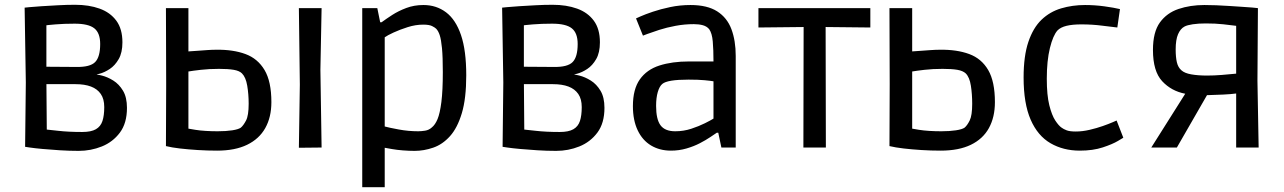

<svg xmlns="http://www.w3.org/2000/svg" viewBox="-20 -617 5371 803"><path d="M309 14Q270 14 230.5 11.5Q191 9 158 6Q125 3 105 0Q85 -3 85 -3L88 -272L83 -585Q83 -585 102.5 -587Q122 -589 154 -591Q186 -593 222.5 -595Q259 -597 294 -597Q352 -597 396.5 -581Q441 -565 466.5 -530.5Q492 -496 492 -440Q492 -397 476.5 -370Q461 -343 439 -328.5Q417 -314 396 -308.5Q375 -303 365 -302L385 -348V-259L367 -306Q382 -307 406 -301Q430 -295 454 -280Q478 -265 494.5 -237.5Q511 -210 511 -166Q511 -102 481.5 -62.5Q452 -23 406 -4.5Q360 14 309 14ZM324 -65Q361 -65 381 -76.5Q401 -88 408.5 -111Q416 -134 416 -169Q416 -203 401.5 -224Q387 -245 360.5 -255Q334 -265 296 -265H131L174 -282L176 -33L167 -76Q180 -75 223 -70Q266 -65 324 -65ZM299 -337Q357 -336 378 -357.5Q399 -379 399 -433Q399 -479 374.5 -498.5Q350 -518 292 -518Q248 -518 212 -515Q176 -512 164 -510L174 -553V-300L156 -338Z M1230 1 1234 -263 1230 -583H1325L1320 -325L1325 0ZM888 13Q848 13 807.5 10.5Q767 8 732.5 4Q698 0 674 -6L675 -265L674 -583H768V-402Q785 -403 805 -404.5Q825 -406 846 -407.5Q867 -409 884 -409Q955 -410 1006.5 -391Q1058 -372 1086.5 -324Q1115 -276 1115 -190Q1115 -127 1089.5 -81.5Q1064 -36 1013.5 -11.5Q963 13 888 13ZM890 -68Q926 -68 951.5 -72Q977 -76 987 -83Q998 -92 1009 -113Q1020 -134 1020 -183Q1020 -223 1014 -258.5Q1008 -294 992 -310Q981 -321 957.5 -325Q934 -329 896 -329Q855 -329 820 -325Q785 -321 768 -318V-79Q779 -77 797.5 -74Q816 -71 840.5 -69.5Q865 -68 890 -68Z M1495 166V-583H1558L1570 -524H1576Q1595 -538 1620.5 -554.5Q1646 -571 1679 -583.5Q1712 -596 1751 -596Q1805 -596 1845.5 -565.5Q1886 -535 1908 -470.5Q1930 -406 1930 -302Q1930 -205 1911.5 -143.5Q1893 -82 1862 -47.5Q1831 -13 1792 0.5Q1753 14 1714 14Q1690 14 1665 12Q1640 10 1620 6.5Q1600 3 1589 1V166ZM1729 -68Q1742 -68 1758 -70.5Q1774 -73 1786 -84Q1800 -95 1810 -119Q1820 -143 1826 -190.5Q1832 -238 1832 -316Q1832 -379 1828.5 -415.5Q1825 -452 1819 -470Q1813 -488 1804 -497Q1799 -502 1787 -508Q1775 -514 1750 -514Q1718 -514 1685 -503.5Q1652 -493 1626 -481Q1600 -469 1589 -461V-88Q1607 -83 1647.5 -75.5Q1688 -68 1729 -68Z M2306 14Q2267 14 2227.5 11.5Q2188 9 2155 6Q2122 3 2102 0Q2082 -3 2082 -3L2085 -272L2080 -585Q2080 -585 2099.5 -587Q2119 -589 2151 -591Q2183 -593 2219.5 -595Q2256 -597 2291 -597Q2349 -597 2393.5 -581Q2438 -565 2463.5 -530.5Q2489 -496 2489 -440Q2489 -397 2473.5 -370Q2458 -343 2436 -328.5Q2414 -314 2393 -308.5Q2372 -303 2362 -302L2382 -348V-259L2364 -306Q2379 -307 2403 -301Q2427 -295 2451 -280Q2475 -265 2491.5 -237.5Q2508 -210 2508 -166Q2508 -102 2478.5 -62.5Q2449 -23 2403 -4.5Q2357 14 2306 14ZM2321 -65Q2358 -65 2378 -76.5Q2398 -88 2405.5 -111Q2413 -134 2413 -169Q2413 -203 2398.5 -224Q2384 -245 2357.5 -255Q2331 -265 2293 -265H2128L2171 -282L2173 -33L2164 -76Q2177 -75 2220 -70Q2263 -65 2321 -65ZM2296 -337Q2354 -336 2375 -357.5Q2396 -379 2396 -433Q2396 -479 2371.5 -498.5Q2347 -518 2289 -518Q2245 -518 2209 -515Q2173 -512 2161 -510L2171 -553V-300L2153 -338Z M2786 13Q2739 13 2703 -8.5Q2667 -30 2647 -72Q2627 -114 2627 -173Q2627 -244 2656 -285Q2685 -326 2738 -343Q2791 -360 2862 -360H2964Q2964 -409 2961 -443.5Q2958 -478 2946 -495Q2936 -507 2919.5 -511.5Q2903 -516 2882 -516Q2843 -516 2805.5 -509Q2768 -502 2737 -492Q2706 -482 2687.5 -475Q2669 -468 2669 -468L2640 -540Q2640 -540 2659 -548.5Q2678 -557 2710.5 -568Q2743 -579 2783.5 -587.5Q2824 -596 2868 -596Q2938 -596 2979.5 -569.5Q3021 -543 3039 -495Q3057 -447 3057 -383V0H2997L2984 -62H2978Q2969 -56 2950.5 -43.5Q2932 -31 2907 -18Q2882 -5 2851 4Q2820 13 2786 13ZM2804 -68Q2839 -68 2871 -78.5Q2903 -89 2928 -101.5Q2953 -114 2964 -121V-277Q2953 -279 2927 -281.5Q2901 -284 2860 -284Q2771 -284 2750 -266Q2738 -256 2731 -232Q2724 -208 2724 -174Q2724 -118 2742.5 -93Q2761 -68 2804 -68Z M3340 0 3341 -504 3152 -502V-583H3620V-502L3433 -504L3434 0Z M3914 13Q3874 13 3834 10.5Q3794 8 3759.5 4Q3725 0 3700 -6L3701 -265L3700 -583H3795V-402Q3811 -403 3831 -404.5Q3851 -406 3872.5 -407.5Q3894 -409 3911 -409Q3982 -410 4033.5 -391Q4085 -372 4113 -324Q4141 -276 4141 -190Q4141 -127 4116 -81.5Q4091 -36 4040.5 -11.5Q3990 13 3914 13ZM3917 -68Q3952 -68 3978 -72Q4004 -76 4014 -83Q4025 -92 4035.5 -113Q4046 -134 4046 -183Q4046 -223 4040.5 -258.5Q4035 -294 4019 -310Q4007 -321 3984 -325Q3961 -329 3922 -329Q3881 -329 3846.5 -325Q3812 -321 3795 -318V-79Q3805 -77 3824 -74Q3843 -71 3867 -69.5Q3891 -68 3917 -68Z M4496 13Q4427 13 4373.5 -18Q4320 -49 4290.5 -116.5Q4261 -184 4261 -293Q4261 -383 4281 -442Q4301 -501 4336 -534.5Q4371 -568 4418 -582Q4465 -596 4518 -596Q4559 -596 4599 -590.5Q4639 -585 4664 -579L4653 -502Q4632 -504 4590.5 -509.5Q4549 -515 4503 -515Q4465 -515 4440.5 -509Q4416 -503 4403 -490Q4384 -469 4371 -416Q4358 -363 4358 -288Q4358 -219 4368.5 -177Q4379 -135 4393.5 -113Q4408 -91 4420 -83Q4428 -77 4441 -72Q4454 -67 4479 -67Q4507 -67 4537 -74Q4567 -81 4592.5 -90Q4618 -99 4634 -106Q4650 -113 4650 -113L4678 -41Q4678 -41 4655.5 -27.5Q4633 -14 4592 -0.5Q4551 13 4496 13Z M4795 0 4937 -225Q4879 -236 4840.5 -277.5Q4802 -319 4802 -408Q4802 -483 4831 -523Q4860 -563 4909 -579.5Q4958 -596 5017 -596Q5039 -596 5066.5 -595Q5094 -594 5122 -592Q5150 -590 5174.5 -588.5Q5199 -587 5217 -585.5Q5235 -584 5241 -583L5239 -279L5244 0H5150V-226Q5128 -223 5096 -221.5Q5064 -220 5028 -219L4902 0ZM5028 -301Q5057 -301 5089 -303.5Q5121 -306 5150 -309V-509Q5127 -512 5095.5 -515.5Q5064 -519 5023 -519Q4992 -519 4968.5 -515.5Q4945 -512 4934 -506Q4917 -497 4907 -474Q4897 -451 4897 -410Q4897 -378 4902 -356.5Q4907 -335 4921 -323Q4934 -311 4962 -306Q4990 -301 5028 -301Z"/></svg>

Font: Ruda Medium
Style: Regular
Weight: 500
Version: Version 2.001